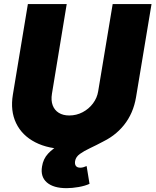

<svg xmlns="http://www.w3.org/2000/svg" viewBox="-20 -748 790 975"><path d="M323.2 9.3Q226.6 9.3 159.2 -25.4Q91.8 -60.1 61.8 -122.6Q31.7 -185.1 45.4 -267.6L121.6 -727.5H318.8L243.7 -271.5Q238.3 -237.8 247.6 -213.1Q256.8 -188.5 278.6 -175Q300.3 -161.6 331.5 -161.6Q368.2 -161.6 399.7 -178.2Q431.2 -194.8 452.1 -222.7Q473.1 -250.5 478.5 -284.2L552.2 -727.5H749.5L670.9 -254.9Q657.2 -172.4 609.6 -113Q562 -53.7 488.3 -22.2Q414.6 9.3 323.2 9.3ZM317.9 207.5Q251.5 207.5 218 178.5Q184.6 149.4 193.4 97.7Q199.2 59.1 224.1 32.2Q249 5.4 285.4 -13.9Q321.8 -33.2 364.3 -49.6Q406.7 -65.9 449.5 -83.5Q492.2 -101.1 529.1 -124Q565.9 -147 591.8 -180.2Q617.7 -213.4 625.5 -261.2L670.9 -254.9Q659.2 -190.9 633.1 -147.7Q606.9 -104.5 573 -76.2Q539.1 -47.9 503.7 -29.1Q468.3 -10.3 437.5 4.2Q406.7 18.6 385.7 33.7Q364.7 48.8 361.3 70.3Q358.9 85.9 365.5 94.7Q372.1 103.5 387.7 103.5Q395.5 103.5 403.3 101.3Q411.1 99.1 419.9 95.2L434.6 185.5Q412.6 195.8 379.6 201.7Q346.7 207.5 317.9 207.5Z"/></svg>

Font: Inter 16pt Black
Style: Italic
Weight: 900
Italic angle: -9.3988°
Version: Version 4.001;git-66647c0bb